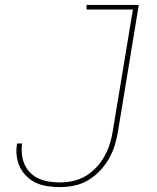

<svg xmlns="http://www.w3.org/2000/svg" viewBox="-20 -755 640 783"><path d="M225 8Q199 8 174.5 4.5Q150 1 128 -9Q106 -19 89 -35.5Q72 -52 61.5 -73.5Q51 -95 48 -120Q45 -145 50 -170Q50 -170 50 -170Q50 -170 50 -170H70Q70 -170 70 -170Q70 -170 70 -170Q67 -148 69.5 -125.5Q72 -103 80.5 -84Q89 -65 104 -50Q119 -35 138.5 -26.5Q158 -18 180 -14.5Q202 -11 225 -11Q251 -11 278 -17Q305 -23 329 -37Q353 -51 373 -72.5Q393 -94 406.5 -118.5Q420 -143 428 -169Q436 -195 440 -221L522 -716H333V-735H546L461 -218Q456 -189 447.5 -161Q439 -133 423.5 -106.5Q408 -80 386.5 -57.5Q365 -35 338.5 -19.5Q312 -4 282.5 2Q253 8 225 8Z"/></svg>

Font: Iosevka Etoile Thin Oblique
Style: Regular
Weight: 100
Italic angle: -9°
Designer: Belleve Invis
Foundry: Belleve Invis
Version: Version 15.5.2; ttfautohint (v1.8.4)